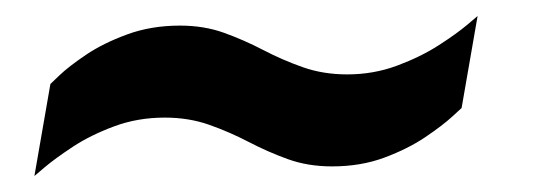

<svg xmlns="http://www.w3.org/2000/svg" viewBox="-20 -420 681 240"><path d="M23 -200 43 -315Q43 -315 54.5 -326Q66 -337 87.5 -351.5Q109 -366 139 -377Q169 -388 205 -388Q235 -388 260 -379Q285 -370 309 -357.5Q333 -345 358.5 -336Q384 -327 414 -327Q447 -327 476.5 -338Q506 -349 528.5 -363.5Q551 -378 564 -389Q577 -400 577 -400L557 -285Q557 -285 545 -274Q533 -263 511.5 -248.5Q490 -234 460.5 -223Q431 -212 395 -212Q365 -212 340 -221Q315 -230 291 -242.5Q267 -255 241.5 -264Q216 -273 186 -273Q152 -273 122.5 -262Q93 -251 71 -236.5Q49 -222 36 -211Q23 -200 23 -200Z"/></svg>

Font: Archivo SemiBold
Style: Bold Italic
Weight: 700
Italic angle: -10°
Version: Version 2.001